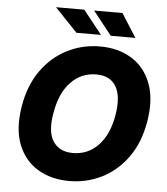

<svg xmlns="http://www.w3.org/2000/svg" viewBox="-61 -984 911 1049"><g transform="rotate(5 394.5 -460.0)"><path d="M754.6 -352.3Q735.1 -234.7 677 -153.9Q619 -73.2 535.9 -31.6Q452.8 9.9 357.6 9.9Q257.1 9.9 183.6 -34.8Q110.1 -79.5 76.9 -165.1Q43.7 -250.7 63.9 -372.9Q83.1 -490.4 141.2 -571.7Q199.2 -653.1 282.8 -695.1Q366.5 -737.2 462.4 -737.2Q562.5 -737.2 635.7 -692.1Q708.8 -647 741.8 -561.1Q774.9 -475.1 754.6 -352.3ZM578.8 -372.9Q595.5 -475.9 563 -529.5Q530.5 -583.1 455.6 -583.1Q372.2 -583.1 314.8 -522.5Q257.5 -462 239.7 -352.3Q221.2 -248.6 255.7 -196.4Q290.1 -144.2 364 -144.2Q446.4 -144.2 503.4 -203.7Q560.4 -263.1 578.8 -372.9ZM649.9 -800.4H514.9L412.3 -929.7H567.8ZM461.3 -800.4H326.7L203.5 -929.7H358.7Z"/></g></svg>

Font: Inter UI Extra Bold
Style: Italic
Weight: 800
Italic angle: 9.39999°
Designer: Rasmus Andersson
Foundry: rsms
Version: 3.2;8d6f07862